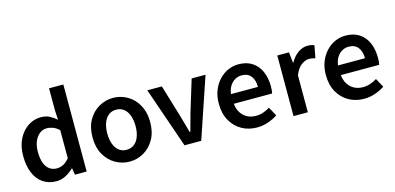

<svg xmlns="http://www.w3.org/2000/svg" viewBox="-72 -1241 3491 1698"><g transform="rotate(-15 1673.0 -391.5)"><path d="M276 14Q207 14 155.5 -20.5Q104 -55 76 -120.5Q48 -186 48 -277Q48 -368 81.5 -433Q115 -498 169 -533.5Q223 -569 284 -569Q331 -569 364 -552.5Q397 -536 429 -508L424 -597V-797H555V0H448L438 -60H434Q403 -29 362.5 -7.5Q322 14 276 14ZM309 -95Q341 -95 369 -109.5Q397 -124 424 -157V-414Q396 -440 368 -450.5Q340 -461 311 -461Q277 -461 248 -439.5Q219 -418 201 -377.5Q183 -337 183 -279Q183 -219 198 -178Q213 -137 241.5 -116Q270 -95 309 -95Z M947 14Q878 14 817.5 -20.5Q757 -55 720 -120.5Q683 -186 683 -277Q683 -370 720 -435Q757 -500 817.5 -534.5Q878 -569 947 -569Q999 -569 1046.5 -549.5Q1094 -530 1131 -492.5Q1168 -455 1189.5 -401Q1211 -347 1211 -277Q1211 -186 1174 -120.5Q1137 -55 1076.5 -20.5Q1016 14 947 14ZM947 -94Q988 -94 1017 -116.5Q1046 -139 1061.5 -180.5Q1077 -222 1077 -277Q1077 -333 1061.5 -374.5Q1046 -416 1017 -438.5Q988 -461 947 -461Q907 -461 878 -438.5Q849 -416 833.5 -374.5Q818 -333 818 -277Q818 -222 833.5 -180.5Q849 -139 878 -116.5Q907 -94 947 -94Z M1451 0 1259 -555H1392L1479 -267Q1491 -227 1502.5 -184.5Q1514 -142 1526 -101H1531Q1543 -142 1554.5 -184.5Q1566 -227 1577 -267L1665 -555H1792L1604 0Z M2113 14Q2036 14 1974 -21Q1912 -56 1875.5 -121Q1839 -186 1839 -277Q1839 -345 1860.5 -398.5Q1882 -452 1918.5 -490.5Q1955 -529 2000.5 -549Q2046 -569 2095 -569Q2170 -569 2221 -535.5Q2272 -502 2298 -442.5Q2324 -383 2324 -305Q2324 -286 2322.5 -269.5Q2321 -253 2318 -242H1967Q1972 -193 1994 -159Q2016 -125 2050.5 -106.5Q2085 -88 2130 -88Q2165 -88 2196 -98.5Q2227 -109 2258 -128L2303 -46Q2264 -20 2215 -3Q2166 14 2113 14ZM1965 -331H2212Q2212 -394 2183 -430.5Q2154 -467 2097 -467Q2066 -467 2038 -451.5Q2010 -436 1990.5 -406Q1971 -376 1965 -331Z M2449 0V-555H2556L2567 -456H2569Q2599 -510 2641 -539.5Q2683 -569 2727 -569Q2749 -569 2763.5 -566Q2778 -563 2790 -557L2768 -444Q2753 -448 2740.5 -450.5Q2728 -453 2710 -453Q2678 -453 2641.5 -427Q2605 -401 2580 -338V0Z M3093 14Q3016 14 2954 -21Q2892 -56 2855.5 -121Q2819 -186 2819 -277Q2819 -345 2840.5 -398.5Q2862 -452 2898.5 -490.5Q2935 -529 2980.5 -549Q3026 -569 3075 -569Q3150 -569 3201 -535.5Q3252 -502 3278 -442.5Q3304 -383 3304 -305Q3304 -286 3302.5 -269.5Q3301 -253 3298 -242H2947Q2952 -193 2974 -159Q2996 -125 3030.5 -106.5Q3065 -88 3110 -88Q3145 -88 3176 -98.5Q3207 -109 3238 -128L3283 -46Q3244 -20 3195 -3Q3146 14 3093 14ZM2945 -331H3192Q3192 -394 3163 -430.5Q3134 -467 3077 -467Q3046 -467 3018 -451.5Q2990 -436 2970.5 -406Q2951 -376 2945 -331Z"/></g></svg>

Font: Noto Sans KR Thin SemiBold
Style: Regular
Weight: 600
Version: Version 2.004-H2;hotconv 1.0.118;makeotfexe 2.5.65603